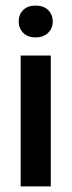

<svg xmlns="http://www.w3.org/2000/svg" viewBox="-20 -674 257 688"><path d="M47 -597Q47 -622 63 -638Q79 -654 107.5 -654Q136 -654 152.5 -638Q169 -622 169 -597Q169 -573 152.5 -556.5Q136 -540 107.5 -540Q79 -540 63 -556.5Q47 -573 47 -597ZM162 -6H54V-475H162Z"/></svg>

Font: Placeholder Sans Medium
Style: Regular
Weight: 500
Designer: The Branx Europe S.L
Version: Version 1.006;Fontself Maker 3.5.7